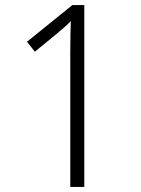

<svg xmlns="http://www.w3.org/2000/svg" viewBox="-20 -734 553 754"><path d="M311 0V-714H264L86 -570L117 -531L206 -604C229 -624 243 -635 258 -651C257 -615 256 -580 256 -528V0Z"/></svg>

Font: Noto Sans Gujarati UI SemiCondensed Light
Style: Regular
Weight: 300
Width: 4
Designer: Jelle Bosma - Monotype Design Team, Universal Thirst
Foundry: Monotype Imaging Inc.
Version: Version 2.106